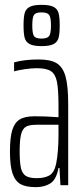

<svg xmlns="http://www.w3.org/2000/svg" viewBox="-20 -763 344 791"><path d="M21 -139Q21 -196 30.5 -227Q40 -258 61.5 -271Q83 -284 123 -284Q171 -284 221 -280V-326Q221 -395 214.5 -426.5Q208 -458 189.5 -470Q171 -482 131 -482Q110 -482 82.5 -478Q55 -474 38 -469V-506Q80 -518 139 -518Q188 -518 213.5 -502.5Q239 -487 250 -448Q261 -409 261 -332V0H229L225 -71H221Q212 -23 187.5 -7.5Q163 8 128 8Q88 8 65.5 -4Q43 -16 32 -47.5Q21 -79 21 -139ZM211 -87Q221 -136 221 -209V-249H130Q101 -249 87 -241Q73 -233 67 -210Q61 -187 61 -139Q61 -93 66.5 -70Q72 -47 87 -38Q102 -29 131 -29Q163 -29 183 -40Q203 -51 211 -87ZM77 -658Q77 -693 82 -710Q87 -727 103 -735Q119 -743 151 -743Q184 -743 200 -735Q216 -727 221 -710Q226 -693 226 -658Q226 -623 221 -606Q216 -589 200 -581Q184 -573 151 -573Q119 -573 103 -581Q87 -589 82 -606Q77 -623 77 -658ZM190 -658Q190 -691 182.5 -701.5Q175 -712 151 -712Q127 -712 120 -701.5Q113 -691 113 -658Q113 -625 120 -614.5Q127 -604 151 -604Q175 -604 182.5 -614.5Q190 -625 190 -658Z"/></svg>

Font: Saira Ultra Condensed ExLight
Style: Regular
Weight: 200
Width: 1
Designer: Hector Gatti with collaboration of the Omnibus-Type team
Foundry: Omnibus-Type
Version: Version 1.001; ttfautohint (v1.8)